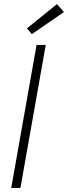

<svg xmlns="http://www.w3.org/2000/svg" viewBox="-20 -920 333 940"><path d="M35 0 159 -700H204L80 0ZM136 -753 112 -781 259 -900 293 -861Z"/></svg>

Font: DM Sans 9pt ExtraLight
Style: Italic
Weight: 250
Italic angle: -10°
Version: Version 4.004;gftools[0.9.30]